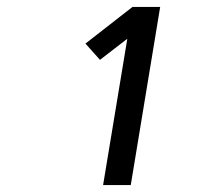

<svg xmlns="http://www.w3.org/2000/svg" viewBox="-20 -858 640 555"><path d="M278 -323 348 -746 269 -685 227 -732 363 -838H443L358 -323Z"/></svg>

Font: Iosevka Md Ex Obl
Style: Regular
Weight: 500
Width: 7
Italic angle: -9°
Monospace: yes
Designer: Belleve Invis
Foundry: Belleve Invis
Version: Version 32.5.0; ttfautohint (v1.8.4)